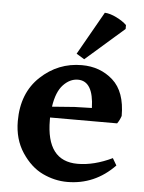

<svg xmlns="http://www.w3.org/2000/svg" viewBox="-52 -830 592 790"><g transform="rotate(5 244.5 -434.5)"><path d="M440 -729 281 -590 248 -610 349 -788Q371 -787 398 -773.5Q425 -760 440 -745ZM263 -504Q230 -504 202.5 -475Q175 -446 166 -384L259 -391L330 -393Q327 -504 263 -504ZM162 -339V-329Q162 -159 291 -159Q359 -159 434 -195L451 -166Q369 -81 255 -81Q203 -81 153.5 -104.5Q104 -128 67.5 -183Q31 -238 31 -313Q31 -429 103.5 -497Q176 -565 274 -565Q350 -565 402.5 -518Q455 -471 455 -371Q449 -353 439 -339Z"/></g></svg>

Font: Halant SemiBold
Style: Regular
Weight: 600
Designer: Hitesh Malaviya (Devanagari), Satya Rajpurohit (Latin)
Foundry: Indian Type Foundry
Version: Version 1.101;PS 1.0;hotconv 1.0.78;makeotf.lib2.5.61930; tt